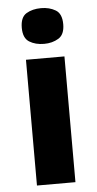

<svg xmlns="http://www.w3.org/2000/svg" viewBox="-54 -894 423 835"><g transform="rotate(-5 157.0 -476.5)"><path d="M158 -860Q194 -860 221 -844Q248 -828 248 -782Q248 -737 221 -720.5Q194 -704 158 -704Q120 -704 93.5 -720.5Q67 -737 67 -782Q67 -828 93.5 -844Q120 -860 158 -860ZM241 -642V-93H73V-642Z"/></g></svg>

Font: Noto Sans Kannada UI ExtraBold
Style: Regular
Weight: 800
Designer: Jelle Bosma - Monotype Design Team
Foundry: Monotype Imaging Inc.
Version: Version 2.005; ttfautohint (v1.8.4.7-5d5b)